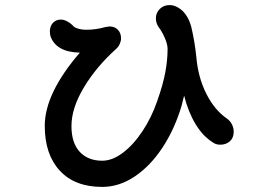

<svg xmlns="http://www.w3.org/2000/svg" viewBox="-20 -726 1040 755"><path d="M899 -208Q899 -184 884 -170.5Q869 -157 846 -157Q829 -157 817 -166Q778 -190 749 -238Q720 -286 704 -350Q696 -316 694 -310Q667 -219 619.5 -146.5Q572 -74 510.5 -32.5Q449 9 382 9Q274 9 215 -55Q156 -119 156 -231Q156 -359 294 -519Q202 -521 179 -582Q176 -591 176 -604Q177 -625 189 -637Q201 -649 219 -649Q231 -649 243.5 -642.5Q256 -636 265 -627Q270 -619 285 -614Q300 -609 321 -609Q357 -609 396 -620L411 -622Q431 -622 443.5 -609Q456 -596 456 -575Q456 -565 451 -553.5Q446 -542 437 -534Q359 -464 310 -382.5Q261 -301 261 -230Q261 -164 293.5 -129Q326 -94 382 -94Q422 -94 463.5 -125.5Q505 -157 540.5 -210.5Q576 -264 598 -328Q621 -393 630 -441.5Q639 -490 639 -534Q639 -552 627.5 -578Q616 -604 604 -619Q593 -635 593 -654Q593 -676 608.5 -691Q624 -706 646 -706Q659 -706 671 -701Q715 -682 732 -621Q746 -562 752 -502Q759 -421 791.5 -357Q824 -293 872 -260Q885 -251 892 -237Q899 -223 899 -208Z"/></svg>

Font: Tsukimi Rounded SemiBold
Style: Regular
Weight: 600
Designer: Takashi Funayama
Foundry: Takashi Funayama
Version: Version 1.032; ttfautohint (v1.8.3)